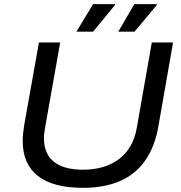

<svg xmlns="http://www.w3.org/2000/svg" viewBox="-20 -890 868 922"><path d="M379 12Q235 12 162 -45Q89 -102 89 -213Q89 -230 91 -249.5Q93 -269 96 -288L167 -686H269L197 -280Q195 -268 193 -253.5Q191 -239 191 -227Q191 -151 239 -113Q287 -75 378 -75Q484 -75 552 -126.5Q620 -178 637 -277L709 -686H811L740 -280Q723 -185 677.5 -119.5Q632 -54 557 -21Q482 12 379 12ZM548 -738 625 -870H733L734 -867L626 -738ZM347 -738 427 -870H532L533 -867L427 -738Z"/></svg>

Font: Archivo SemiExpanded
Style: Italic
Weight: 400
Width: 6
Italic angle: -10°
Designer: Hector Gatti
Foundry: Omnibus-Type
Version: Version 2.001